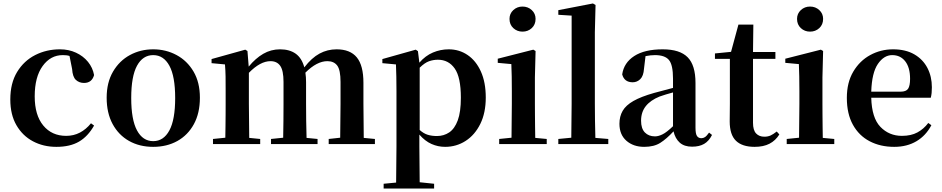

<svg xmlns="http://www.w3.org/2000/svg" viewBox="-20 -839 5483 1118"><path d="M308.1 16.1Q232.9 16.1 172.1 -16.1Q111.3 -48.3 75.7 -109.9Q40 -171.4 40 -259.8Q40 -355 79.8 -420.2Q119.6 -485.4 185.3 -518.6Q251 -551.8 329.1 -551.8Q380.4 -551.8 422.6 -532.2Q464.8 -512.7 492.4 -478.8Q520 -444.8 527.8 -401.9Q515.1 -356 469.2 -356Q441.4 -356 422.1 -373.5Q402.8 -391.1 399.9 -437L384.8 -513.2Q375.5 -516.1 365.5 -517.1Q355.5 -518.1 345.2 -518.1Q274.4 -518.1 228.3 -454.6Q182.1 -391.1 182.1 -277.8Q182.1 -168.5 231.9 -108.2Q281.7 -47.9 365.2 -47.9Q409.2 -47.9 445.3 -66.9Q481.4 -85.9 509.8 -121.1L527.8 -107.9Q492.2 -44.9 440.2 -14.4Q388.2 16.1 308.1 16.1Z M872.1 16.1Q792.5 16.1 731.4 -18.3Q670.4 -52.7 635.7 -116.9Q601.1 -181.2 601.1 -270Q601.1 -358.9 638.2 -422.1Q675.3 -485.4 736.8 -518.6Q798.3 -551.8 872.1 -551.8Q945.8 -551.8 1007.8 -518.6Q1069.8 -485.4 1106.9 -422.4Q1144 -359.4 1144 -270Q1144 -180.2 1108.9 -116Q1073.7 -51.8 1012.5 -17.8Q951.2 16.1 872.1 16.1ZM872.1 -17.1Q932.6 -17.1 966.3 -79.6Q1000 -142.1 1000 -268.1Q1000 -394.5 966.3 -456.3Q932.6 -518.1 872.1 -518.1Q811.5 -518.1 777.8 -456.3Q744.1 -394.5 744.1 -268.1Q744.1 -142.1 777.8 -79.6Q811.5 -17.1 872.1 -17.1Z M1960 0H1894V-29.8L1960.9 -37.1L1962.9 -234.9V-361.8Q1962.9 -431.6 1943.6 -457.3Q1924.3 -482.9 1886.2 -482.9Q1825.2 -482.9 1758.3 -416Q1760.3 -403.3 1761.2 -389.6Q1762.2 -376 1762.2 -360.8V-234.9Q1762.2 -191.4 1762.9 -135Q1763.7 -78.6 1765.1 -36.1L1829.1 -29.8V0H1558.1V-29.8L1628.9 -37.1Q1629.9 -79.6 1630.4 -135.5Q1630.9 -191.4 1630.9 -234.9V-361.8Q1630.9 -428.2 1611.8 -455.6Q1592.8 -482.9 1555.2 -482.9Q1495.6 -482.9 1429.2 -415V-234.9L1431.2 -36.1L1495.1 -29.8V0H1220.2V-29.8L1292 -37.1Q1292.5 -65.4 1293 -101.1Q1293.5 -136.7 1293.7 -172.1Q1293.9 -207.5 1293.9 -234.9V-311Q1293.9 -360.4 1293.5 -393.8Q1293 -427.2 1290 -463.9L1211.9 -471.2V-495.1L1408.2 -549.8L1420.9 -542L1428.2 -451.2Q1467.8 -499.5 1512.7 -525.6Q1557.6 -551.8 1610.8 -551.8Q1666 -551.8 1701.7 -526.4Q1737.3 -501 1752 -446.8Q1794.9 -502.4 1840.8 -527.1Q1886.7 -551.8 1939.9 -551.8Q2019 -551.8 2057.6 -504.9Q2096.2 -458 2096.2 -356.9V-234.9L2098.1 -36.1L2163.1 -29.8V0Z M2571.8 16.1Q2530.3 16.1 2492.4 -0.7Q2454.6 -17.6 2421.9 -55.2V13.2L2423.8 222.2L2507.8 231V258.8H2213.9V231L2286.6 224.1L2288.6 14.2V-309.1Q2288.6 -358.4 2287.8 -392.8Q2287.1 -427.2 2285.6 -463.9L2206.5 -471.2V-495.1L2400.9 -549.8L2413.6 -541L2421.9 -474.1Q2457 -514.6 2501 -533.2Q2544.9 -551.8 2592.8 -551.8Q2653.8 -551.8 2702.6 -518.8Q2751.5 -485.8 2780 -422.9Q2808.6 -359.9 2808.6 -271Q2808.6 -182.1 2776.9 -117.7Q2745.1 -53.2 2691.4 -18.6Q2637.7 16.1 2571.8 16.1ZM2423.8 -444.8V-82Q2446.8 -61.5 2470.7 -54.2Q2494.6 -46.9 2523.9 -46.9Q2564.5 -46.9 2595.9 -68.1Q2627.4 -89.4 2645.5 -138.2Q2663.6 -187 2663.6 -270Q2663.6 -389.2 2627.7 -440.2Q2591.8 -491.2 2529.8 -491.2Q2503.4 -491.2 2478.3 -482.4Q2453.1 -473.6 2423.8 -444.8Z M3022.5 -654.8Q2991.2 -654.8 2969 -675.3Q2946.8 -695.8 2946.8 -729Q2946.8 -759.8 2969 -780.3Q2991.2 -800.8 3022.5 -800.8Q3054.2 -800.8 3076.4 -780.3Q3098.6 -759.8 3098.6 -729Q3098.6 -695.8 3076.4 -675.3Q3054.2 -654.8 3022.5 -654.8ZM2957.5 0H2886.7V-29.8L2958.5 -37.1L2960.4 -234.9V-308.1Q2960.4 -358.4 2959.7 -394.3Q2959 -430.2 2957.5 -465.8L2878.4 -473.1V-497.1L3085.4 -549.8L3098.6 -542L3094.7 -388.2V-234.9Q3094.7 -207.5 3095 -172.1Q3095.2 -136.7 3095.7 -100.8Q3096.2 -64.9 3096.7 -36.1L3163.6 -29.8V0Z M3305.7 0H3231V-29.8L3306.6 -37.1L3308.6 -234.9V-748L3231 -752.9V-779.8L3432.6 -818.8L3447.8 -810.1L3443.8 -650.9V-234.9Q3443.8 -188 3444.6 -136Q3445.3 -84 3446.8 -36.1L3522 -29.8V0Z M4009.8 15.1Q3964.4 15.1 3938 -8.5Q3911.6 -32.2 3901.9 -74.2Q3861.3 -30.3 3824.7 -7.1Q3788.1 16.1 3731 16.1Q3668 16.1 3627.4 -19.5Q3586.9 -55.2 3586.9 -118.2Q3586.9 -161.1 3605.7 -193.6Q3624.5 -226.1 3668.7 -251.2Q3712.9 -276.4 3789.1 -297.9L3898.9 -327.1V-380.9Q3898.9 -461.4 3875.2 -489.7Q3851.6 -518.1 3793.9 -518.1Q3769 -518.1 3738.8 -512.2L3730 -439Q3727.1 -396.5 3708.3 -378.2Q3689.5 -359.9 3664.1 -359.9Q3615.2 -359.9 3603 -405.8Q3612.8 -473.6 3673.1 -512.7Q3733.4 -551.8 3838.9 -551.8Q3938.5 -551.8 3984.1 -505.6Q4029.8 -459.5 4029.8 -356V-95.2Q4029.8 -59.6 4038.6 -46.9Q4047.4 -34.2 4064 -34.2Q4075.2 -34.2 4085.2 -40.8Q4095.2 -47.4 4108.9 -66.9L4126 -53.2Q4107.9 -17.1 4079.8 -1Q4051.8 15.1 4009.8 15.1ZM3898.9 -104V-300.8Q3876.5 -294.9 3856.2 -288.6Q3835.9 -282.2 3820.8 -276.9Q3767.6 -255.4 3740.2 -220.7Q3712.9 -186 3712.9 -136.2Q3712.9 -90.3 3735.1 -67.6Q3757.3 -44.9 3793.9 -44.9Q3814 -44.9 3838.1 -56.9Q3862.3 -68.8 3898.9 -104Z M4374 16.1Q4301.8 16.1 4265.4 -19.3Q4229 -54.7 4229 -131.8Q4229 -159.7 4229.5 -182.4Q4230 -205.1 4230 -234.9V-496.1H4143.1V-527.8L4236.8 -537.1L4279.8 -695.8H4366.7L4364.7 -536.1H4495.1V-496.1H4364.7V-124Q4364.7 -81.1 4382.6 -62Q4400.4 -43 4430.7 -43Q4451.2 -43 4466.8 -50Q4482.4 -57.1 4502.9 -73.2L4518.1 -56.2Q4496.1 -20.5 4460.9 -2.2Q4425.8 16.1 4374 16.1Z M4696.8 -654.8Q4665.5 -654.8 4643.3 -675.3Q4621.1 -695.8 4621.1 -729Q4621.1 -759.8 4643.3 -780.3Q4665.5 -800.8 4696.8 -800.8Q4728.5 -800.8 4750.7 -780.3Q4772.9 -759.8 4772.9 -729Q4772.9 -695.8 4750.7 -675.3Q4728.5 -654.8 4696.8 -654.8ZM4631.8 0H4561V-29.8L4632.8 -37.1L4634.8 -234.9V-308.1Q4634.8 -358.4 4634 -394.3Q4633.3 -430.2 4631.8 -465.8L4552.7 -473.1V-497.1L4759.8 -549.8L4772.9 -542L4769 -388.2V-234.9Q4769 -207.5 4769.3 -172.1Q4769.5 -136.7 4770 -100.8Q4770.5 -64.9 4771 -36.1L4837.9 -29.8V0Z M5187 16.1Q5106 16.1 5043.7 -16.6Q4981.4 -49.3 4946.3 -112.8Q4911.1 -176.3 4911.1 -269Q4911.1 -358.9 4948.7 -422.1Q4986.3 -485.4 5047.6 -518.6Q5108.9 -551.8 5180.2 -551.8Q5253.4 -551.8 5304 -522.5Q5354.5 -493.2 5380.4 -443.1Q5406.2 -393.1 5406.2 -331.1Q5406.2 -312 5404.8 -297.9Q5403.3 -283.7 5399.9 -270H5053.2Q5056.2 -152.3 5106.7 -100.1Q5157.2 -47.9 5231.9 -47.9Q5285.2 -47.9 5322 -67.9Q5358.9 -87.9 5385.3 -123L5403.3 -109.9Q5371.6 -49.3 5316.4 -16.6Q5261.2 16.1 5187 16.1ZM5053.2 -305.2H5224.1Q5256.3 -305.2 5267.8 -322.3Q5279.3 -339.4 5279.3 -379.9Q5279.3 -445.8 5251.2 -481.9Q5223.1 -518.1 5175.3 -518.1Q5127 -518.1 5091.8 -466.6Q5056.6 -415 5053.2 -305.2Z"/></svg>

Font: Source Han Serif TW
Style: Bold
Weight: 700
Designer: Ryoko NISHIZUKA Ë•øÂ°öÊ∂ºÂ≠ê (kana & ideographs); Frank Grie√ühammer (Latin, Greek & Cyrillic); Wenlong ZHANG Âº†ÊñáÈæô 
Foundry: Adobe
Version: Version 2.003;hotconv 1.1.1;makeotfexe 2.6.0